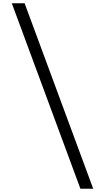

<svg xmlns="http://www.w3.org/2000/svg" viewBox="-20 -968 640 1170"><path d="M470 182 52 -948H130L548 182Z"/></svg>

Font: Victor Mono
Style: Regular
Weight: 400
Monospace: yes
Designer: Rune Bjørnerås
Version: Version 1.561;gftools[0.9.30]